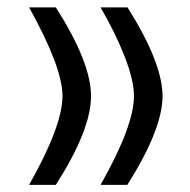

<svg xmlns="http://www.w3.org/2000/svg" viewBox="-20 -505 517 522"><path d="M326.2 -2.4C390.1 -103.5 421.9 -184.1 421.9 -243.7C421.9 -303.7 390.1 -384.3 326.7 -484.9H253.4C279.8 -439.5 301.8 -395 318.8 -351.6C335.9 -307.6 344.2 -272 344.2 -244.1C344.2 -189.9 314 -109.4 253.4 -2.4ZM131.8 -2.4C195.8 -102.5 227.5 -183.1 227.5 -243.7C227.5 -304.2 195.8 -384.8 131.8 -484.9H59.1C119.6 -376 149.9 -295.9 149.9 -244.1C149.9 -189.9 119.6 -109.4 59.1 -2.4Z"/></svg>

Font: Samim
Style: Regular
Weight: 400
Foundry: DejaVu fonts team - Redesigned by Saber Rastikerdar
Version: Version 4.0.5